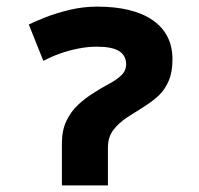

<svg xmlns="http://www.w3.org/2000/svg" viewBox="-20 -560 600 580"><path d="M167 0V-127Q167 -166 180.5 -194.5Q194 -223 216 -243.5Q238 -264 264 -280Q287 -295 309 -306.5Q331 -318 346 -332Q361 -346 361 -366Q361 -392 340 -405.5Q319 -419 272 -419Q246 -419 217.5 -413.5Q189 -408 162 -398.5Q135 -389 111 -376L67 -486Q83 -494 115.5 -507Q148 -520 189.5 -530Q231 -540 273 -540Q383 -540 442 -498.5Q501 -457 501 -381Q501 -342 489.5 -315.5Q478 -289 460 -272Q442 -255 420 -241Q391 -223 365 -206Q339 -189 322.5 -167.5Q306 -146 306 -114V0Z"/></svg>

Font: Ubuntu Sans Mono
Style: Regular
Weight: 400
Monospace: yes
Designer: Dalton Maag Ltd
Foundry: Dalton Maag Ltd
Version: Version 1.006